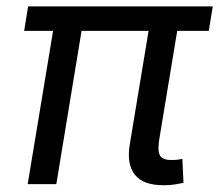

<svg xmlns="http://www.w3.org/2000/svg" viewBox="-20 -562 669 586"><path d="M479.5 3.4Q417 3.4 391.6 -28.8Q366.2 -61 376 -120.6L441.4 -515.6H528.8L466.8 -141.1Q460.4 -105 467.3 -89.4Q474.1 -73.7 502.4 -73.7Q515.6 -73.7 522.9 -74.7Q530.3 -75.7 536.6 -77.1L540 -3.9Q529.3 -1.5 513.2 1Q497.1 3.4 479.5 3.4ZM64.5 0 149.9 -515.6H236.8L151.9 0ZM53.7 -467.8 65.9 -542.5H629.4L617.2 -467.8Z"/></svg>

Font: Inter 16pt
Style: Italic
Weight: 400
Italic angle: -9.3988°
Version: Version 4.001;git-66647c0bb